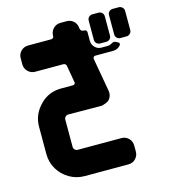

<svg xmlns="http://www.w3.org/2000/svg" viewBox="-103 -758 744 840"><g transform="rotate(-15 269.5 -337.5)"><path d="M535 -566Q535 -556 528 -549.5Q521 -543 512 -543H484Q475 -543 468.5 -549.5Q462 -556 462 -566V-652Q462 -662 468.5 -668.5Q475 -675 484 -675H512Q521 -675 528 -668.5Q535 -662 535 -652ZM443 -566Q443 -556 436.5 -549.5Q430 -543 420 -543H393Q383 -543 376.5 -549.5Q370 -556 370 -566V-652Q370 -662 376.5 -668.5Q383 -675 393 -675H420Q430 -675 436.5 -668.5Q443 -662 443 -652ZM473 -513Q460 -497 439 -497H358Q354 -497 350.5 -493.5Q347 -490 348 -485L375 -332Q378 -311 365 -295Q358 -287 344 -282.5Q330 -278 330 -278L177 -279Q170 -279 164 -273Q159 -268 159 -260V-137Q159 -130 164.5 -124.5Q170 -119 177 -119H375Q395 -119 408 -105.5Q421 -92 421 -73V-46Q421 -27 408 -13.5Q395 0 375 0H177Q140 0 108.5 -18.5Q77 -37 58.5 -68Q40 -99 40 -137V-260Q40 -316 81 -357Q119 -397 177 -397H230Q235 -397 238.5 -401Q242 -405 240 -410L227 -485Q225 -497 212 -497H86Q67 -497 53.5 -510.5Q40 -524 40 -543V-570Q40 -590 53.5 -603Q67 -616 86 -616H191Q196 -616 199.5 -620Q203 -624 202 -628Q202 -645 213 -659Q227 -675 248 -675H276Q293 -675 305.5 -664.5Q318 -654 321 -638L322 -629Q325 -616 338 -616H339Q352 -616 352 -603V-566Q352 -549 364 -536.5Q376 -524 393 -524H420Q427 -524 432.5 -526Q438 -528 443 -531Q453 -537 462 -531Q464 -530 466 -529Q468 -528 469 -527Q474 -526 475 -521Q476 -516 473 -513Z"/></g></svg>

Font: Monomaniac One
Style: Regular
Weight: 400
Version: Version 1.000; ttfautohint (v1.8.3)